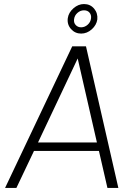

<svg xmlns="http://www.w3.org/2000/svg" viewBox="-20 -929 680 949"><path d="M5 0 337 -700H405L565 0H511L469 -183H148L61 0ZM364 -640 168 -225H459ZM381 -763Q351 -763 331 -785.5Q311 -808 315 -839Q319 -867 343 -888Q367 -909 395 -909Q426 -909 445 -886.5Q464 -864 461 -833Q457 -805 433.5 -784Q410 -763 381 -763ZM395 -878Q377 -878 362.5 -865Q348 -852 346 -833Q344 -816 354.5 -805Q365 -794 381 -794Q399 -794 413.5 -807Q428 -820 430 -839Q432 -855 422.5 -866.5Q413 -878 395 -878Z"/></svg>

Font: Kulim Park ExtraLight
Style: Italic
Weight: 275
Italic angle: -8°
Designer: Noponies / Dale Sattler
Foundry: Noponies
Version: Version 1.000; ttfautohint (v1.8.3)